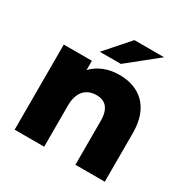

<svg xmlns="http://www.w3.org/2000/svg" viewBox="-170 -909 1036 1059"><g transform="rotate(30 348.0 -379.0)"><path d="M413 -551C344 -551 283 -528 241 -483V-542H62V0H250V-262C250 -353 297 -391 359 -391C415 -391 449 -358 449 -279V0H636V-310C636 -477 540 -551 413 -551ZM388 -607 576 -758H387L254 -607Z"/></g></svg>

Font: Montserrat-Alt1 ExtBd
Style: Regular
Weight: 800
Designer: Differentunic
Foundry: Differentunic
Version: Version 7.222